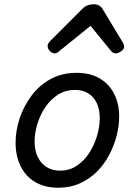

<svg xmlns="http://www.w3.org/2000/svg" viewBox="-20 -860 629 899"><path d="M253 19Q190 19 145 -7.5Q100 -34 76.5 -82Q53 -130 53 -192Q53 -247 71.5 -304Q90 -361 126 -410Q162 -459 215.5 -489Q269 -519 339 -519Q402 -519 446.5 -493Q491 -467 514.5 -420.5Q538 -374 538 -314Q538 -272 526.5 -226Q515 -180 492 -136Q469 -92 435 -57.5Q401 -23 355 -2Q309 19 253 19ZM261 -61Q306 -61 340.5 -84.5Q375 -108 398.5 -145Q422 -182 434.5 -224.5Q447 -267 447 -306Q447 -348 433 -377.5Q419 -407 393 -423Q367 -439 332 -439Q286 -439 250.5 -416Q215 -393 191 -356.5Q167 -320 154.5 -278Q142 -236 142 -198Q142 -155 157 -124.5Q172 -94 198.5 -77.5Q225 -61 261 -61ZM236 -610Q224 -610 213.5 -621Q203 -632 203 -644Q203 -652 206.5 -657Q210 -662 214 -667L365 -818Q377 -830 390 -835Q403 -840 420 -840Q434 -840 445 -833.5Q456 -827 462 -815L555 -661Q559 -654 560 -649.5Q561 -645 561 -640Q561 -629 546.5 -619.5Q532 -610 523 -610Q513 -610 507.5 -614.5Q502 -619 497 -625L404 -739L263 -625Q257 -620 250.5 -615Q244 -610 236 -610Z"/></svg>

Font: Playwrite DE SAS
Style: Regular
Weight: 400
Designer: Veronika Burian, José Scaglione
Foundry: TypeTogether
Version: Version 1.002